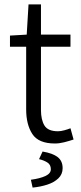

<svg xmlns="http://www.w3.org/2000/svg" viewBox="-20 -641 367 874"><path d="M230 12.2Q155.3 12.2 127.2 -31Q99.1 -74.2 99.1 -143.1V-428.2H25.4V-479L101.6 -483.4L109.9 -621.1H166.5V-483.4H300.8V-428.2H166.5V-140.6Q166.5 -95.2 182.6 -69.3Q198.7 -43.5 243.7 -43.5Q256.8 -43.5 272.7 -47.9Q288.6 -52.2 300.8 -57.1L314.9 -5.9Q294.4 1 272.2 6.6Q250 12.2 230 12.2ZM128.4 212.9 120.6 177.2Q161.1 171.9 186.3 160.4Q211.4 148.9 211.4 129.4Q211.4 108.4 195.3 98.4Q179.2 88.4 157.7 83.5L173.8 48.8Q220.2 56.6 242.7 74.2Q265.1 91.8 265.1 124.5Q265.1 152.3 245.6 170.9Q226.1 189.5 195.1 199.5Q164.1 209.5 128.4 212.9Z"/></svg>

Font: Varta Light Light
Style: Regular
Weight: 300
Version: Version 1.004